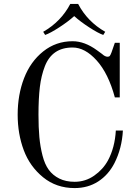

<svg xmlns="http://www.w3.org/2000/svg" viewBox="-20 -940 710 978"><path d="M378 -920Q425 -830 516 -778L506 -762Q480 -771 434.5 -800.5Q389 -830 358 -858Q327 -830 281.5 -800.5Q236 -771 210 -762L200 -778Q291 -830 338 -920ZM350 -730Q411 -730 474 -684Q490 -673 500 -665Q515 -651 528 -651Q536 -651 539.5 -655.5Q543 -660 548 -673L565 -722H590V-444H565Q532 -566 472.5 -632Q413 -698 350 -698Q297 -698 262 -674Q227 -650 208.5 -602.5Q190 -555 183 -496.5Q176 -438 176 -356Q176 -290 180.5 -241.5Q185 -193 196.5 -148Q208 -103 228.5 -75Q249 -47 282 -30.5Q315 -14 360 -14Q415 -14 460 -45.5Q505 -77 530 -123Q565 -188 570 -275H606Q601 -184 563 -109Q532 -49 480 -15.5Q428 18 360 18Q267 18 199.5 -37Q132 -92 101 -175Q70 -258 70 -356Q70 -457 102.5 -541.5Q135 -626 200 -678Q265 -730 350 -730Z"/></svg>

Font: Old Standard TT
Style: Regular
Weight: 400
Designer: Alexey Kryukov <alexios@thessalonica.org.ru>
Version: Version 1.0